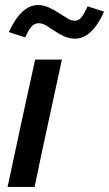

<svg xmlns="http://www.w3.org/2000/svg" viewBox="-20 -740 432 760"><path d="M225 -504Q198 -377 170.5 -252Q143 -127 117 0H10Q37 -127 64 -252Q91 -377 119 -504ZM80 -592Q63 -597 47 -602.5Q31 -608 15 -613Q64 -720 131 -720Q153 -720 173.5 -710.5Q194 -701 212.5 -689Q231 -677 246.5 -667.5Q262 -658 276 -658Q290 -658 300.5 -669.5Q311 -681 327 -715Q343 -710 359 -704.5Q375 -699 392 -694Q344 -587 277 -587Q253 -587 233 -596.5Q213 -606 196 -617.5Q179 -629 163.5 -638.5Q148 -648 133 -648Q116 -648 104 -634Q92 -620 80 -592Z"/></svg>

Font: Rosa Sans Medium
Style: Italic
Weight: 500
Italic angle: -12°
Designer: Pentagram / MCKL
Foundry: Pentagram / MCKL
Version: Version 1.005;September 16, 2019;FontCreator 11.5.0.2425 64-